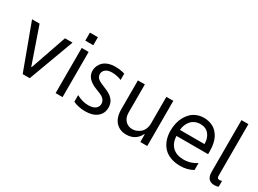

<svg xmlns="http://www.w3.org/2000/svg" viewBox="-36 -1362 2700 2008"><g transform="rotate(30 1314.0 -358.0)"><path d="M522.7 -545.5 321 0H235.8L34.1 -545.5H125L275.6 -110.8H281.2L431.8 -545.5Z M627.8 -727.3H724.4V-630.7H627.8ZM633.5 0V-545.5H717.3V0Z M994.3 10.7Q953.5 10.7 913.7 2.1Q873.9 -6.4 848 -20.6V-100.1Q919.7 -60.4 990.1 -60.4Q1045.8 -60.4 1075.5 -82.4Q1105.1 -104.4 1105.1 -141.3Q1105.1 -200.6 1027.7 -230.8L980.8 -249.3Q850.1 -299.7 850.1 -396.3Q850.1 -417.3 855.8 -438Q861.5 -458.8 875.4 -479.6Q889.2 -500.4 909.8 -516.2Q930.4 -532 962.7 -541.9Q995 -551.8 1034.8 -551.8Q1102.3 -551.8 1153.4 -534.8V-458.8Q1130.7 -469.1 1099.6 -475.7Q1068.5 -482.2 1040.5 -482.2Q987.6 -482.2 960.8 -459.7Q933.9 -437.1 933.9 -404.8Q933.9 -390.3 939.6 -377.8Q945.3 -365.4 952.2 -357.6Q959.2 -349.8 972.1 -341.6Q985.1 -333.5 992.2 -330.3Q999.3 -327.1 1012.8 -321L1059.7 -301.1Q1073.5 -295.1 1083.3 -290.7Q1093 -286.2 1107.8 -277.9Q1122.5 -269.5 1132.6 -261.4Q1142.8 -253.2 1154.1 -240.8Q1165.5 -228.3 1172.6 -214.8Q1179.7 -201.3 1184.3 -183.2Q1188.9 -165.1 1188.9 -144.9Q1188.9 -73.5 1137.1 -31.4Q1085.2 10.7 994.3 10.7Z M1656.2 -223V-545.5H1740.1V0H1656.2V-92.3H1650.6Q1630 -47.9 1588.6 -20.4Q1547.2 7.1 1488.6 7.1Q1408.7 7.1 1360.6 -45.5Q1312.5 -98 1312.5 -198.9V-545.5H1396.3V-204.5Q1396.3 -145.6 1429.5 -109.7Q1462.7 -73.9 1515.6 -73.9Q1540.1 -73.9 1564.3 -83.1Q1588.4 -92.3 1609.4 -109.9Q1630.3 -127.5 1643.3 -157Q1656.2 -186.4 1656.2 -223Z M2333.8 -279.8V-244.3H1952.1Q1955.3 -158.4 2004.6 -112.6Q2054 -66.8 2137.8 -66.8Q2182.5 -66.8 2222.8 -79.7Q2263.1 -92.7 2294 -114.3V-29.8Q2225.1 8.5 2142 8.5Q2074.9 8.5 2022.5 -11.5Q1970.2 -31.6 1937.1 -68Q1904.1 -104.4 1887.1 -153.8Q1870 -203.1 1870 -262.8Q1870 -308.6 1879.6 -351.2Q1889.2 -393.8 1909.3 -430.4Q1929.3 -467 1957.4 -494.3Q1985.4 -521.7 2024.7 -537.1Q2063.9 -552.6 2110.1 -552.6Q2138.8 -552.6 2165.5 -546.3Q2192.1 -540.1 2217.5 -527.2Q2242.9 -514.2 2263.8 -492.2Q2284.8 -470.2 2300.6 -440.9Q2316.4 -411.6 2325.1 -370.4Q2333.8 -329.2 2333.8 -279.8ZM1952.1 -316.8H2248.6Q2248.6 -388.1 2211.8 -432.7Q2175.1 -477.3 2108.7 -477.3Q2073.9 -477.3 2044.7 -464.3Q2015.6 -451.3 1996.3 -429Q1976.9 -406.6 1965.4 -377.8Q1953.8 -349.1 1952.1 -316.8Z M2550.4 4.3Q2528.1 4.3 2511.2 -2.5Q2494.3 -9.2 2484.4 -19.5Q2474.4 -29.8 2468.4 -44.6Q2462.4 -59.3 2460.2 -73.2Q2458.1 -87 2458.1 -103V-727.3H2541.9V-104.4Q2541.9 -97.7 2542.8 -92.7Q2543.7 -87.7 2546.5 -81.9Q2549.4 -76 2556.1 -72.8Q2562.9 -69.6 2573.2 -69.6Q2588.4 -69.6 2600.1 -76V-5.7Q2581.3 4.3 2550.4 4.3Z"/></g></svg>

Font: TID UI
Style: Regular
Weight: 400
Designer: The TID Project Authors
Foundry: Bakken & Bæck
Version: Version 1.001;hotconv 1.0.109;makeotfexe 2.5.65596